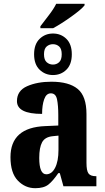

<svg xmlns="http://www.w3.org/2000/svg" viewBox="-20 -978 549 1008"><path d="M192 -830H259Q300 -852 354 -890.5Q408 -929 424 -950V-958H275Q262 -931 235.5 -897Q209 -863 192 -840ZM258 -584Q300 -584 328.5 -612Q357 -640 357 -693Q357 -746 328.5 -774Q300 -802 258 -802Q217 -802 188 -774Q159 -746 159 -693Q159 -640 188 -612Q217 -584 258 -584ZM258 -639Q239 -639 225 -651.5Q211 -664 211 -693Q211 -722 225 -734Q239 -746 258 -746Q277 -746 290.5 -734Q304 -722 304 -693Q304 -664 290.5 -651.5Q277 -639 258 -639ZM165 10Q210 10 234 -9Q258 -28 286 -69H294L313 0H486V-53H483Q455 -53 444.5 -67.5Q434 -82 434 -123V-379Q434 -473 388 -511Q342 -549 250 -549Q176 -549 122.5 -525.5Q69 -502 69 -447Q69 -380 201 -380Q201 -426 212 -457Q223 -488 247 -488Q273 -488 279.5 -456Q286 -424 286 -374V-319L218 -316Q35 -309 35 -153Q35 -70 73.5 -30Q112 10 165 10ZM223 -63Q186 -63 186 -149Q186 -203 201 -231Q216 -259 257 -263L287 -266V-191Q287 -132 269.5 -97.5Q252 -63 223 -63Z"/></svg>

Font: Noto Serif ExtraCondensed Extra
Style: Regular
Weight: 800
Width: 3
Designer: Monotype Design Team
Foundry: Monotype Imaging Inc.
Version: Version 1.002